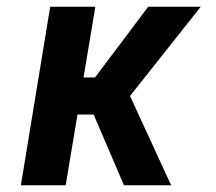

<svg xmlns="http://www.w3.org/2000/svg" viewBox="-20 -550 640 570"><path d="M42 0 129 -530H263L228 -320H262L420 -530H576L366 -265L488 0H348L258 -210H210L175 0Z"/></svg>

Font: Iosevka Curly XBdEx
Style: Italic
Weight: 800
Width: 7
Italic angle: -9°
Monospace: yes
Designer: Belleve Invis
Foundry: Belleve Invis
Version: Version 11.1.0; ttfautohint (v1.8.3)